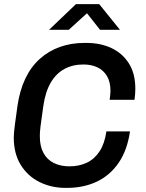

<svg xmlns="http://www.w3.org/2000/svg" viewBox="-20 -905 712 935"><path d="M300 10Q230 10 172.5 -18.5Q115 -47 81 -102Q47 -157 47 -236Q47 -257 53 -301.5Q59 -346 65 -389Q76 -465 103.5 -522.5Q131 -580 174 -618.5Q217 -657 272 -676.5Q327 -696 391 -696H401Q469 -696 522.5 -671Q576 -646 607.5 -596.5Q639 -547 639 -473Q639 -460 638 -446.5Q637 -433 635 -419H514Q516 -430 516.5 -440Q517 -450 518 -462Q518 -506 501 -534.5Q484 -563 454.5 -577Q425 -591 386 -591Q334 -591 293.5 -569Q253 -547 227 -502.5Q201 -458 191 -389Q186 -352 182.5 -327.5Q179 -303 177 -287Q175 -271 174.5 -260.5Q174 -250 174 -241Q174 -192 192 -159.5Q210 -127 242.5 -111Q275 -95 318 -95Q366 -95 403.5 -113Q441 -131 465.5 -169Q490 -207 498 -265H613Q600 -174 558 -112.5Q516 -51 451.5 -20.5Q387 10 306 10ZM219 -760 350 -885H463L564 -760H467L389 -859H424L315 -760Z"/></svg>

Font: Chivo Medium
Style: Italic
Weight: 500
Italic angle: -8.05°
Designer: Hector Gatti
Foundry: Omnibus-Type
Version: Version 2.002